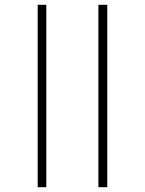

<svg xmlns="http://www.w3.org/2000/svg" viewBox="-20 -780 603 800"><path d="M137 0H173V-760H137ZM390 0H427V-760H390Z"/></svg>

Font: Noto Sans Mono SemiCondensed ExtraLight
Style: Regular
Weight: 200
Width: 4
Designer: Monotype Design Team
Foundry: Monotype Imaging Inc.
Version: Version 2.014